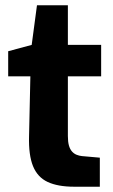

<svg xmlns="http://www.w3.org/2000/svg" viewBox="-20 -707 429 727"><path d="M261 0Q199 0 160.5 -18Q122 -36 105 -78Q88 -120 90 -191L95 -418H11V-513L100 -537L120 -687H237V-537H363V-418H237V-192Q237 -170 241 -156Q245 -142 252.5 -133.5Q260 -125 270 -121Q280 -117 290 -116L358 -110V0Z"/></svg>

Font: Exo Thin
Style: Bold
Weight: 700
Version: Version 2.000